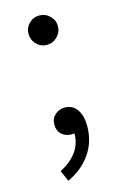

<svg xmlns="http://www.w3.org/2000/svg" viewBox="-108 -550 505 782"><g transform="rotate(-15 145.0 -159.5)"><path d="M139 -500Q114 -500 96 -482Q78 -464 78 -439Q78 -413 96 -394.5Q114 -376 139 -376Q165 -376 183.5 -394.5Q202 -413 202 -439Q202 -464 183.5 -482Q165 -500 139 -500ZM154 1Q148 2 142 2Q117 2 100.5 -13Q84 -28 84 -55Q84 -80 101.5 -95.5Q119 -111 143 -111Q175 -111 193.5 -85Q212 -59 212 -15Q212 52 176.5 102.5Q141 153 80 181L60 135Q102 114 128 80.5Q154 47 154 1Z"/></g></svg>

Font: Nebula Sans Book
Style: Regular
Weight: 400
Designer: Paul D. Hunt for Adobe (as Source Sans)
Foundry: Nebula Entertainment & Broadcasting LLC
Version: Version 1.010